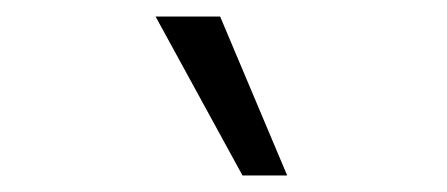

<svg xmlns="http://www.w3.org/2000/svg" viewBox="-20 -772 540 232"><path d="M273 -560 168 -752H246L327 -560Z"/></svg>

Font: Nunito Sans 7pt Light
Style: Italic
Weight: 300
Italic angle: -9°
Designer: Vernon Adams
Foundry: Vernon Adams
Version: Version 3.101;gftools[0.9.27]